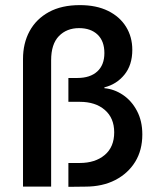

<svg xmlns="http://www.w3.org/2000/svg" viewBox="-20 -730 619 751"><path d="M247.5 0.8V-92.5H291.7Q352.5 -92.5 389.6 -123.8Q426.7 -155 426.7 -212.5Q426.7 -268.3 390 -300Q353.3 -331.7 292.5 -331.7H247.5V-425H282.5Q332.5 -425 360.4 -450.4Q388.3 -475.8 388.3 -522.5Q388.3 -569.2 361.7 -594.6Q335 -620 289.2 -620Q240.8 -620 210.4 -588.8Q180 -557.5 180 -494.2V0H70V-499.2Q70 -560.8 95.8 -608.3Q121.7 -655.8 171.2 -682.9Q220.8 -710 292.5 -710Q356.7 -710 402.5 -687.5Q448.3 -665 472.9 -625.4Q497.5 -585.8 497.5 -535Q497.5 -475.8 466.7 -437.9Q435.8 -400 388.3 -388.3V-385Q426.7 -381.7 460.8 -358.8Q495 -335.8 515.8 -296.2Q536.7 -256.7 536.7 -204.2Q536.7 -142.5 508.8 -97.1Q480.8 -51.7 430.8 -25.8Q380.8 0 313.3 0Z"/></svg>

Font: Funnel Sans Light Medium
Style: Regular
Weight: 500
Version: Version 1.000